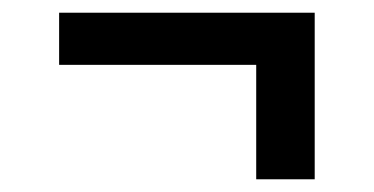

<svg xmlns="http://www.w3.org/2000/svg" viewBox="-20 -401 588 302"><path d="M383 -119V-299H73V-381H475V-119Z"/></svg>

Font: Iosevka Semi-Condensed Medium
Style: Regular
Weight: 500
Monospace: yes
Designer: Belleve Invis
Foundry: Belleve Invis
Version: Version 27.3.5